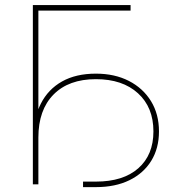

<svg xmlns="http://www.w3.org/2000/svg" viewBox="-20 -748 728 779"><path d="M509.8 -727.5V-705.1H135.7V0H113.3V-727.5ZM316.9 11.2V-11.2H369.1Q480 -11.2 541.3 -65.4Q602.5 -119.6 602.5 -214.8Q602.5 -312.5 539.8 -369.6Q477.1 -426.8 369.1 -426.8Q258.8 -426.8 197.3 -364.5Q135.7 -302.2 135.7 -189.9H116.2Q116.2 -269.5 145.8 -327.6Q175.3 -385.7 231.7 -417.5Q288.1 -449.2 369.1 -449.2Q445.3 -449.2 502.9 -419.7Q560.5 -390.1 592.8 -337.4Q625 -284.7 625 -214.8Q625 -146.5 593.8 -95.7Q562.5 -44.9 505.1 -16.8Q447.8 11.2 369.1 11.2Z"/></svg>

Font: Inter Thin
Style: Regular
Weight: 250
Designer: Rasmus Andersson
Foundry: rsms
Version: Version 4.001;git-66647c0bb